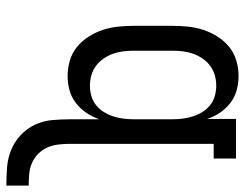

<svg xmlns="http://www.w3.org/2000/svg" viewBox="-103 -465 768 602"><g transform="rotate(90 281.0 -164.0)"><path d="M562 200Q534 200 506 198Q478 196 451.5 185.5Q425 175 404 155.5Q383 136 371 110.5Q359 85 356.5 56.5Q354 28 354 0V-91Q346 -69 333.5 -50.5Q321 -32 303 -18Q285 -4 263 2Q241 8 219 8Q194 8 170 1Q146 -6 127 -21.5Q108 -37 94.5 -58.5Q81 -80 73.5 -103Q66 -126 63.5 -150.5Q61 -175 61 -200V-320Q61 -345 63.5 -369.5Q66 -394 73.5 -417Q81 -440 94.5 -461.5Q108 -483 127 -498.5Q146 -514 170 -521Q194 -528 219 -528Q241 -528 263 -522Q285 -516 303 -502Q321 -488 333.5 -469.5Q346 -451 353 -429V-520H477V-450H431V0Q431 18 433 36Q435 54 442 70.5Q449 87 462 100Q475 113 491.5 120Q508 127 526 128.5Q544 130 562 130ZM249 -62Q265 -62 281 -66.5Q297 -71 310 -81.5Q323 -92 331.5 -106Q340 -120 345 -135.5Q350 -151 352 -167.5Q354 -184 354 -200V-320Q354 -336 352 -352.5Q350 -369 345 -384.5Q340 -400 331.5 -414Q323 -428 310 -438.5Q297 -449 281 -453.5Q265 -458 249 -458Q232 -458 216 -453.5Q200 -449 186.5 -439Q173 -429 163.5 -415Q154 -401 148.5 -385.5Q143 -370 141 -353.5Q139 -337 139 -320V-200Q139 -183 141 -166.5Q143 -150 148.5 -134.5Q154 -119 163.5 -105Q173 -91 186.5 -81Q200 -71 216 -66.5Q232 -62 249 -62Z"/></g></svg>

Font: Iosevka Slab
Style: Regular
Weight: 400
Monospace: yes
Designer: Belleve Invis
Foundry: Belleve Invis
Version: Version 11.2.4; ttfautohint (v1.8.3)